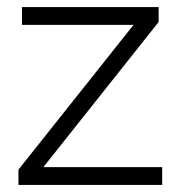

<svg xmlns="http://www.w3.org/2000/svg" viewBox="-20 -521 509 541"><path d="M32 -43 377 -477 402 -451H42V-501H427V-459L91 -36L82 -50H437V0H32Z"/></svg>

Font: 42dot Sans Light
Style: Regular
Weight: 300
Designer: 42dot
Version: Version 1.000